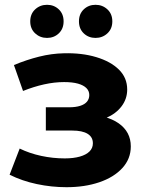

<svg xmlns="http://www.w3.org/2000/svg" viewBox="-20 -770 602 800"><path d="M257 10Q333 10 393.5 -10.5Q454 -31 489.5 -69.5Q525 -108 525 -160Q525 -221 474 -256.5Q423 -292 334 -292L330 -261Q381 -261 422 -278.5Q463 -296 486.5 -327Q510 -358 510 -397Q510 -446 475.5 -480Q441 -514 381 -532Q321 -550 246 -548Q195 -547 143 -534Q91 -521 38 -499L76 -391Q121 -409 164 -418.5Q207 -428 247 -428Q282 -428 305 -421.5Q328 -415 340 -403Q352 -391 352 -374Q352 -358 342.5 -346.5Q333 -335 314 -329Q295 -323 268 -323H171V-226H281Q323 -226 345 -212.5Q367 -199 367 -173Q367 -153 353 -139Q339 -125 312.5 -117.5Q286 -110 250 -110Q200 -110 151.5 -120.5Q103 -131 62 -151L20 -42Q72 -16 133.5 -3Q195 10 257 10ZM378 -612Q349 -612 329 -631Q309 -650 309 -681Q309 -712 329 -731Q349 -750 378 -750Q407 -750 427.5 -731Q448 -712 448 -681Q448 -650 427.5 -631Q407 -612 378 -612ZM176 -612Q147 -612 126.5 -631Q106 -650 106 -681Q106 -712 126.5 -731Q147 -750 176 -750Q205 -750 225 -731Q245 -712 245 -681Q245 -650 225 -631Q205 -612 176 -612Z"/></svg>

Font: MOST Montserrat
Style: Bold
Weight: 700
Designer: Julieta Ulanovsky
Foundry: Julieta Ulanovsky
Version: Version 8.000;March 11, 2024;FontCreator 15.0.0.2926 64-bit